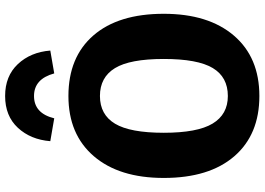

<svg xmlns="http://www.w3.org/2000/svg" viewBox="-158 -832 1008 731"><g transform="rotate(-90 345.5 -467.0)"><path d="M518 -779 431 -764Q410 -841 345 -841Q279 -841 260 -764L173 -779Q179 -854 224 -902.5Q269 -951 345 -951Q421 -951 466.5 -902.5Q512 -854 518 -779ZM345 -710Q493 -710 575.5 -615Q658 -520 658 -347Q658 -177 575 -80Q492 17 345 17Q198 17 115.5 -78.5Q33 -174 33 -347Q33 -517 116 -613.5Q199 -710 345 -710ZM345 -103Q417 -103 451.5 -160.5Q486 -218 486 -347Q486 -476 451 -533Q416 -590 345 -590Q274 -590 239.5 -532.5Q205 -475 205 -347Q205 -219 240 -161Q275 -103 345 -103Z"/></g></svg>

Font: FiraGO
Style: Bold
Weight: 700
Designer: bBox Type
Foundry: bBox Type GmbH
Version: Version 1.001;PS 001.001;hotconv 1.0.88;makeotf.lib2.5.64775